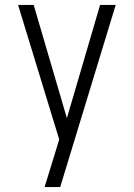

<svg xmlns="http://www.w3.org/2000/svg" viewBox="-20 -540 540 775"><path d="M160 215Q168 188 176.5 161.5Q185 135 193 108L219 23L53 -520H116L250 -63L384 -520H447L223 215Z"/></svg>

Font: Iosevka Fixed Light
Style: Regular
Weight: 300
Monospace: yes
Designer: Belleve Invis
Foundry: Belleve Invis
Version: Version 32.3.0